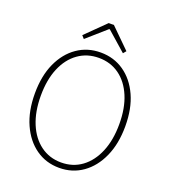

<svg xmlns="http://www.w3.org/2000/svg" viewBox="-165 -1044 1043 1177"><g transform="rotate(20 357.0 -456.0)"><path d="M357 13Q271 13 204.5 -34Q138 -81 100 -166Q62 -251 62 -365Q62 -480 100 -563.5Q138 -647 204.5 -693Q271 -739 357 -739Q443 -739 509.5 -693Q576 -647 614 -563.5Q652 -480 652 -365Q652 -251 614 -166Q576 -81 509.5 -34Q443 13 357 13ZM357 -22Q434 -22 491.5 -64.5Q549 -107 581 -184Q613 -261 613 -365Q613 -469 581 -545Q549 -621 491.5 -662.5Q434 -704 357 -704Q281 -704 223 -662.5Q165 -621 133 -545Q101 -469 101 -365Q101 -261 133 -184Q165 -107 223 -64.5Q281 -22 357 -22ZM230 -781 213 -800 340 -925H374L501 -800L485 -781L360 -891H355Z"/></g></svg>

Font: Noto Sans JP Thin Thin
Style: Regular
Weight: 250
Version: Version 2.004-H2;hotconv 1.0.118;makeotfexe 2.5.65603